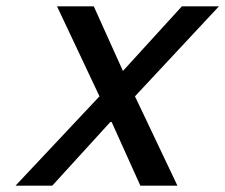

<svg xmlns="http://www.w3.org/2000/svg" viewBox="-20 -586 711 606"><path d="M29 0H145L331 -204L423 0H540L406 -282L671 -566H554L368 -362L276 -566H160L294 -282Z"/></svg>

Font: Crazy Punk
Style: Obl
Weight: 400
Version: Version 1